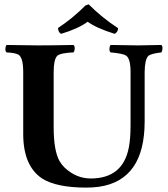

<svg xmlns="http://www.w3.org/2000/svg" viewBox="-20 -854 772 884"><path d="M227.1 -522V-269Q227.1 -159.7 254.4 -111.8Q264.6 -94.7 277.8 -82Q330.6 -32.7 397 -32.2Q545.9 -32.2 573.2 -175.3Q581.1 -215.8 581.1 -276.9V-522Q581.1 -584 560.5 -598.1Q545.4 -607.9 488.8 -612.8Q480.5 -621.1 485.8 -640.6Q487.3 -645 488.8 -647Q589.4 -645 616.2 -645Q627.9 -645 723.1 -647Q731.4 -638.7 726.1 -619.6Q724.6 -615.2 723.1 -612.8Q673.8 -606.9 662.6 -596.2Q646.5 -579.1 646 -522V-294.9Q646 -24.9 436 5.9Q407.2 9.8 376 9.8Q238.8 9.3 173.8 -32.2Q87.4 -89.8 86.9 -235.8V-522Q86.9 -587.9 65.4 -602.1Q50.8 -610.8 9.8 -612.8Q1.5 -621.1 6.8 -640.6Q8.3 -645 9.8 -647Q110.4 -645 155.8 -645Q221.7 -645 318.8 -647Q327.1 -638.7 322.3 -619.6Q320.8 -615.2 318.8 -612.8Q257.8 -610.4 243.2 -596.7Q227.1 -579.6 227.1 -522ZM523.9 -724.1Q522.9 -706.1 507.8 -698.2Q422.4 -725.1 383.8 -753.9Q338.9 -721.2 261.2 -698.2Q248 -705.6 247.1 -725.1Q311.5 -767.1 374 -829.1L388.2 -834Q449.7 -772.5 523.9 -724.1Z"/></svg>

Font: Linux Libertine O
Style: Bold
Weight: 700
Designer: Philipp H. Poll
Foundry: Philipp H. Poll
Version: Version 5.0.0